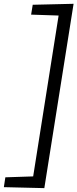

<svg xmlns="http://www.w3.org/2000/svg" viewBox="-43 -869 400 991"><path d="M336.8 -849.4 185.8 102 -23.1 97 -15.4 46.2 128.2 41.5 259.5 -788.8 117.6 -793.5 125.9 -844.4Z"/></svg>

Font: Bitter Thin
Style: Italic
Weight: 100
Italic angle: -9°
Designer: Sol Matas, and Bitter project Authors
Foundry: Sol Matas
Version: Version 2.002